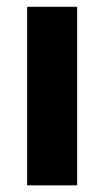

<svg xmlns="http://www.w3.org/2000/svg" viewBox="-20 -557 313 577"><path d="M61.5 -536.6V0H211.9V-536.6Z"/></svg>

Font: Estedad-FD-VF Thin
Style: Regular
Weight: 100
Designer: Amin Abedi
Version: Version 5.0